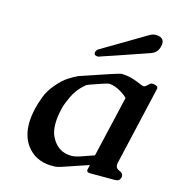

<svg xmlns="http://www.w3.org/2000/svg" viewBox="-107 -784 819 896"><g transform="rotate(15 303.0 -335.5)"><path d="M315.9 -530.8Q305.2 -525.9 299.8 -525.9Q278.8 -525.9 282.7 -543.9Q284.2 -550.8 292 -557.6L506.3 -684.6Q520.5 -693.4 535.6 -693.4Q575.2 -693.4 575.2 -662.6Q575.2 -655.8 573.2 -647.5Q565.9 -615.7 533.7 -605Q318.4 -530.8 315.9 -530.8ZM384.8 -417Q376.5 -417 344.7 -405.8Q313 -394.5 297.9 -389.6Q283.2 -384.8 276.9 -378.4Q241.7 -348.6 223.6 -309.6Q206.1 -270.5 203.1 -259.8L199.2 -244.1Q189.9 -204.6 189.9 -173.8Q189.9 -172.4 189.9 -170.9Q189.9 -134.3 202.6 -109.4Q234.4 -46.4 300.3 -46.4Q316.9 -46.4 340.8 -54.2Q364.7 -62 406.7 -77.1L475.1 -372.1Q462.4 -386.7 435.5 -401.4Q408.7 -416 386.2 -417ZM236.3 22H215.8Q141.6 18.1 100.6 -38.6Q70.8 -80.6 70.8 -141.6Q70.8 -175.3 80.1 -214.8Q85.9 -240.2 98.6 -274.4Q111.3 -308.6 139.6 -341.8Q168 -375 193.4 -390.6Q219.2 -407.2 235.8 -414.1Q417.5 -476.6 428.2 -476.6H431.2Q463.9 -475.1 487.8 -466.8Q511.2 -459 523.4 -453.1Q535.6 -447.3 543 -447.3Q549.8 -447.3 563.5 -461.4Q571.8 -469.7 579.6 -469.7Q586.9 -469.7 597.7 -465.8Q606 -462.9 606.4 -454.1Q606.4 -451.7 605.5 -449.2L518.6 -71.3Q517.6 -65.9 517.1 -61.5Q517.1 -43.9 535.2 -37.1Q553.7 -29.8 553.7 -15.6Q553.7 -12.7 553.2 -9.8Q548.8 9.8 525.9 9.8H407.2Q386.7 9.8 390.6 -6.3L395.5 -27.3L268.6 15.6Q249 22 236.3 22Z"/></g></svg>

Font: Caudex
Style: Bold
Weight: 700
Italic angle: -13°
Version: Version 1.04